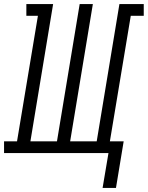

<svg xmlns="http://www.w3.org/2000/svg" viewBox="-60 -755 729 947"><path d="M446 172 475 0H-40V-58H24L127 -677H70V-735H202L90 -58H221L333 -735H398L286 -58H417L529 -735H649V-677H585L482 -58H550L512 172Z"/></svg>

Font: Iosevka Curly Slab LtEx
Style: Italic
Weight: 300
Width: 7
Italic angle: -9°
Monospace: yes
Designer: Belleve Invis
Foundry: Belleve Invis
Version: Version 11.1.0; ttfautohint (v1.8.3)